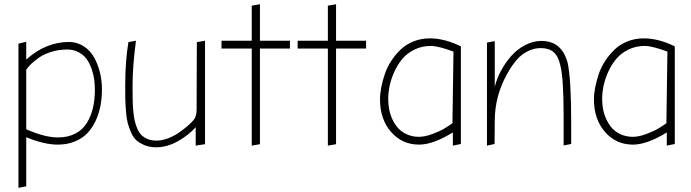

<svg xmlns="http://www.w3.org/2000/svg" viewBox="-20 -696 3292 915"><path d="M311 -496.1Q197.8 -496.1 105 -412.1V-497.1L67.9 -487.8V199.2L105 191.9V-42Q190.4 -6.8 254.9 -6.8Q300.3 -6.8 336.7 -21.7Q373 -36.6 396.7 -61.8Q420.4 -86.9 436.3 -121.3Q452.1 -155.8 459 -192.9Q465.8 -230 465.8 -271Q465.8 -311.5 456.5 -349.9Q447.3 -388.2 429.2 -421.1Q411.1 -454.1 380.4 -474.6Q349.6 -495.1 311 -496.1ZM255.9 -41Q192.9 -41 105 -80.1V-363.8Q113.8 -377 128.4 -391.1Q143.1 -405.3 166.7 -421.9Q190.4 -438.5 225.6 -449.2Q260.7 -460 299.8 -460Q330.6 -460 354.7 -447Q378.9 -434.1 393.1 -414.3Q407.2 -394.5 416.5 -367.9Q425.8 -341.3 429 -316.9Q432.1 -292.5 432.1 -267.1Q432.1 -219.7 422.6 -180.4Q413.1 -141.1 393.3 -109.1Q373.5 -77.1 338.4 -59.1Q303.2 -41 255.9 -41Z M611.8 -291Q611.8 -379.4 627.9 -502L591.8 -495.1Q576.7 -400.9 576.7 -291V-285.2Q576.7 -245.6 577.1 -223.9Q577.6 -202.1 580.3 -166.5Q583 -130.9 588.4 -110.6Q593.8 -90.3 604.7 -64.9Q615.7 -39.6 631.1 -26.4Q646.5 -13.2 670.2 -3.7Q693.8 5.9 724.6 5.9Q776.4 5.9 827.9 -23.2Q879.4 -52.2 912.6 -89.8V-2L957 -8.8V-502L918 -495.1L917 -174.8Q917 -140.1 901.9 -123Q891.1 -110.8 874.8 -96.4Q858.4 -82 834.5 -65.2Q810.5 -48.3 781.5 -37.1Q752.4 -25.9 725.6 -25.9Q702.1 -25.9 684.1 -33.2Q666 -40.5 654.1 -52.5Q642.1 -64.5 634 -83.5Q626 -102.5 621.6 -122.3Q617.2 -142.1 615 -168.5Q612.8 -194.8 612.3 -218.5Q611.8 -242.2 611.8 -272Q611.8 -284.7 611.8 -291Z M1361.8 -502H1218.8V-675.8L1179.7 -668.9V-502H1035.6V-464.8H1179.7V-2L1218.8 -8.8V-464.8H1361.8Z M1724.6 -502H1581.5V-675.8L1542.5 -668.9V-502H1398.4V-464.8H1542.5V-2L1581.5 -8.8V-464.8H1724.6Z M2176.3 -475.1Q2098.6 -513.2 2028.3 -513.2Q1986.8 -513.2 1950.9 -498.8Q1915 -484.4 1889.9 -460.4Q1864.7 -436.5 1845 -406.5Q1825.2 -376.5 1814 -343.3Q1802.7 -310.1 1796.9 -279.5Q1791 -249 1791 -222.2Q1791 -127.4 1843.8 -67.1Q1896.5 -6.8 1977.1 -6.8Q2043.9 -6.8 2138.2 -64.9V-2L2176.3 -9.8ZM1975.1 -43.9Q1944.3 -44.4 1919.2 -55.7Q1894 -66.9 1877.7 -85Q1861.3 -103 1850.3 -126.7Q1839.4 -150.4 1834.7 -174.8Q1830.1 -199.2 1830.1 -224.1Q1830.1 -253.4 1836.7 -285.9Q1843.3 -318.4 1858.6 -352.8Q1874 -387.2 1896.7 -414.6Q1919.4 -441.9 1954.8 -459.5Q1990.2 -477.1 2033.2 -477.1Q2067.9 -477.1 2141.1 -450.2L2136.2 -108.9Q2118.2 -95.7 2097.4 -83.3Q2076.7 -70.8 2040.8 -57.4Q2004.9 -43.9 1975.1 -43.9Z M2337.9 -500 2300.8 -493.2V-2L2336.9 -9.8L2337.9 -126Q2339.4 -237.8 2393.1 -336.9Q2433.1 -411.1 2473.4 -439Q2513.7 -466.8 2557.1 -466.8Q2595.7 -466.8 2617.9 -448Q2640.1 -429.2 2649.9 -386.2Q2666 -325.7 2666 -144V-2.9L2702.1 -9.8V-108.9Q2702.1 -319.8 2685.1 -397Q2657.2 -501 2560.1 -501Q2520.5 -501 2482.7 -481.2Q2444.8 -461.4 2416.5 -429.4Q2388.2 -397.5 2367.7 -359.1Q2347.2 -320.8 2337.9 -282.2Z M3195.8 -475.1Q3118.2 -513.2 3047.9 -513.2Q3006.3 -513.2 2970.5 -498.8Q2934.6 -484.4 2909.4 -460.4Q2884.3 -436.5 2864.5 -406.5Q2844.7 -376.5 2833.5 -343.3Q2822.3 -310.1 2816.4 -279.5Q2810.5 -249 2810.5 -222.2Q2810.5 -127.4 2863.3 -67.1Q2916 -6.8 2996.6 -6.8Q3063.5 -6.8 3157.7 -64.9V-2L3195.8 -9.8ZM2994.6 -43.9Q2963.9 -44.4 2938.7 -55.7Q2913.6 -66.9 2897.2 -85Q2880.9 -103 2869.9 -126.7Q2858.9 -150.4 2854.2 -174.8Q2849.6 -199.2 2849.6 -224.1Q2849.6 -253.4 2856.2 -285.9Q2862.8 -318.4 2878.2 -352.8Q2893.6 -387.2 2916.3 -414.6Q2939 -441.9 2974.4 -459.5Q3009.8 -477.1 3052.7 -477.1Q3087.4 -477.1 3160.6 -450.2L3155.8 -108.9Q3137.7 -95.7 3116.9 -83.3Q3096.2 -70.8 3060.3 -57.4Q3024.4 -43.9 2994.6 -43.9Z"/></svg>

Font: Comic Neue Angular Light
Style: Regular
Weight: 300
Designer: Craig Rozynski
Foundry: Craig Rozynski
Version: Version 2.003